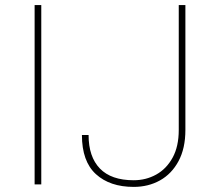

<svg xmlns="http://www.w3.org/2000/svg" viewBox="-20 -731 850 761"><path d="M143.6 -710.9V0H117.2V-710.9ZM688.5 -215.8V-710.9H714.8V-215.8Q714.8 -143.1 687.7 -92.5Q660.6 -42 614.3 -16.1Q567.9 9.8 509.8 9.8Q415.5 9.8 360.1 -40.8Q304.7 -91.3 304.7 -195.8H331.1Q331.1 -109.4 376 -63Q420.9 -16.6 509.8 -16.6Q558.6 -16.6 599.1 -39.1Q639.6 -61.5 664.1 -106Q688.5 -150.4 688.5 -215.8Z"/></svg>

Font: Vazirmatn FD Thin
Style: Regular
Weight: 100
Designer: Saber Rastikerdar
Foundry: Saber Rastikerdar
Version: Version 33.003